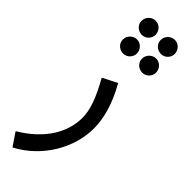

<svg xmlns="http://www.w3.org/2000/svg" viewBox="-330 -675 908 908"><g transform="rotate(45 123.5 -221.5)"><path d="M73 -579C98 -579 119 -600 119 -625C119 -651 98 -673 73 -673C46 -673 25 -651 25 -625C25 -600 46 -579 73 -579ZM201 -579C226 -579 247 -600 247 -625C247 -651 226 -673 201 -673C174 -673 153 -651 153 -625C153 -600 174 -579 201 -579ZM73 -454C98 -454 119 -475 119 -500C119 -526 98 -548 73 -548C46 -548 25 -526 25 -500C25 -475 46 -454 73 -454ZM201 -454C226 -454 247 -475 247 -500C247 -526 226 -548 201 -548C174 -548 153 -526 153 -500C153 -475 174 -454 201 -454ZM17 230C148 161 226 24 226 -106C226 -171 207 -247 155 -339L82 -302C130 -217 152 -157 152 -103C152 -9 99 90 -27 165Z"/></g></svg>

Font: Noto Sans Arabic ExtCond
Style: Regular
Weight: 400
Width: 2
Designer: Monotype Design Team, Nadine Chahine, Nizar Qandah and Khaled Hosny
Foundry: Monotype Imaging Inc.
Version: Version 2.012